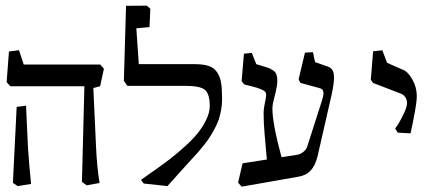

<svg xmlns="http://www.w3.org/2000/svg" viewBox="-20 -662 1573 691"><path d="M340.8 -429.7 354 -414.6 340.3 -351.6 315.9 -345.2 325.7 -132.3Q329.1 -59.1 338.4 -3.4L292 4.9L274.9 -7.3L283.7 -351.6H17.1L3.9 -366.2L12.2 -476.6L48.3 -481.4L65.4 -429.7ZM26.4 -3.9 40 -277.3 73.7 -281.7 80.6 -132.3Q84 -76.7 91.8 0L43.5 7.8Z M582.5 7.8 497.1 -1.5 487.3 -14.6 548.8 -58.1Q575.7 -77.1 596.9 -93.8Q618.2 -110.4 645.5 -135Q672.9 -159.7 690.9 -181.9Q709 -204.1 721.9 -230.5Q734.9 -256.8 734.9 -279.8Q734.9 -324.7 717.3 -338.9Q699.7 -353 647.5 -353H438.5L425.8 -371.1L433.6 -641.1L508.3 -641.6L521 -630.4L518.1 -564.5L470.7 -560.1L479.5 -431.2H677.7Q710.4 -431.2 730 -425Q749.5 -418.9 760.7 -402.8Q772 -386.7 775.6 -364.5Q779.3 -342.3 779.3 -304.7Q779.3 -285.2 775.6 -265.4Q772 -245.6 766.6 -230Q761.2 -214.4 751.2 -196.3Q741.2 -178.2 733.6 -166.5Q726.1 -154.8 712.6 -137.9Q699.2 -121.1 691.9 -113Q684.6 -105 670.2 -89.4Q655.8 -73.7 651.4 -68.8Z M1049.8 -105Q1062 -107.4 1072 -115.5Q1082 -123.5 1085.4 -133.8L1138.7 -299.8Q1144.5 -316.9 1144 -327.1Q1144 -335.4 1140.4 -339.4Q1136.7 -343.3 1128.9 -345.2L1061 -363.8L1054.7 -376.5L1077.6 -472.7L1106.4 -474.1L1113.8 -438.5L1159.7 -422.4Q1171.4 -418.5 1176.8 -409.2Q1182.1 -399.9 1182.1 -381.8Q1182.1 -361.3 1173.8 -322.3L1122.6 -98.6Q1114.7 -66.9 1098.6 -48.8Q1082.5 -30.8 1053.2 -25.9L849.6 9.8L836.9 -4.9L853 -74.2L940.4 -87.9L932.1 -182.1Q928.7 -218.8 928.7 -257.3Q928.7 -269 933.3 -291.3Q938 -313.5 938 -320.3Q938 -330.6 929.2 -335.9Q920.4 -341.3 903.3 -346.7L858.4 -358.4L849.6 -370.1L857.9 -468.8L886.2 -471.7L902.3 -431.2L935.5 -420.9Q947.3 -417.5 951.4 -415.5Q955.6 -413.6 963.6 -408.2Q971.7 -402.8 974.9 -393.8Q978 -384.8 978 -371.6Q978 -355.5 972.7 -333L961.9 -288.6Q960.4 -278.3 960.4 -270.5Q960.4 -217.8 993.2 -96.2Z M1402.3 -199.2Q1407.2 -206.1 1414.3 -217.3Q1421.4 -228.5 1433.1 -252.9Q1444.8 -277.3 1444.8 -289.6Q1444.8 -318.8 1417 -327.1L1323.2 -363.3L1314.5 -374.5L1322.8 -477.5L1356 -481L1373 -436L1427.2 -412.1Q1446.8 -406.2 1463.4 -377.2Q1480 -348.1 1480 -316.9Q1480 -304.7 1477.5 -286.6Q1475.1 -268.6 1472.7 -256.8L1470.2 -245.6Q1469.2 -234.9 1457.5 -182.1L1411.6 -184.6Z"/></svg>

Font: Neuton
Style: Regular
Weight: 400
Designer: Brian M Zick
Version: Version 1.3